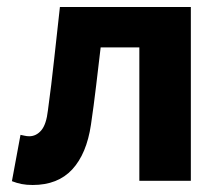

<svg xmlns="http://www.w3.org/2000/svg" viewBox="-20 -516 640 548"><path d="M73.2 12Q55.8 12 41.8 9.3Q27.8 6.5 14 1.1L38.5 -131.1Q44.3 -130.1 50.4 -128.6Q56.6 -127.1 63.4 -127.1Q83.5 -127.1 97.9 -144.1Q112.3 -161.1 116.8 -201.2Q126.8 -274.3 134.7 -348.3Q142.7 -422.2 151 -496.1H524.7V0H377.7V-380.8H267.3Q260.8 -326.9 254.3 -270.9Q247.7 -214.9 239.6 -160.1Q227.3 -77 186.2 -32.5Q145.1 12 73.2 12Z"/></svg>

Font: Source Code Pro ExtraLight
Style: Regular
Weight: 200
Monospace: yes
Designer: Paul D. Hunt, Teo Tuominen
Foundry: Adobe
Version: Version 1.026;hotconv 1.1.0;makeotfexe 2.6.0